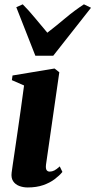

<svg xmlns="http://www.w3.org/2000/svg" viewBox="-20 -834 430 866"><path d="M105 11.5Q84.5 11.5 66.8 4.8Q49 -2 39.2 -16.8Q29.5 -31.5 32.5 -55.5Q33.5 -63.5 37.2 -89.2Q41 -115 46.8 -154Q52.5 -193 59.5 -241Q66.5 -289 74 -342.2Q81.5 -395.5 88.5 -448.5L33.5 -472.5L36.5 -493.5L226 -525L247.5 -508L187.5 -91.5Q185.5 -73.5 190.2 -66.8Q195 -60 204 -60Q215 -60 225.2 -65.2Q235.5 -70.5 249.5 -83.5L261.5 -58.5Q248 -42 226.5 -25.8Q205 -9.5 174.8 1Q144.5 11.5 105 11.5ZM139.5 -582.5 53.5 -801.5 82.5 -814.5Q110 -787 138 -752.8Q166 -718.5 193.5 -686.5Q235.5 -719 275.2 -752.5Q315 -786 358.5 -814.5L390.5 -799L220 -582.5Z"/></svg>

Font: Merriweather 120pt ExtraBold
Style: Italic
Weight: 800
Italic angle: -7.8°
Version: Version 2.101